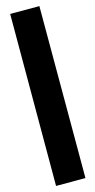

<svg xmlns="http://www.w3.org/2000/svg" viewBox="-143 -838 505 1016"><g transform="rotate(-15 110.0 -330.0)"><path d="M190 141H29L30 -801H190Z"/></g></svg>

Font: Banana Brick
Style: Regular
Weight: 400
Designer: artmaker
Foundry: artmaker
Version: Version 4.000 2011 initial release